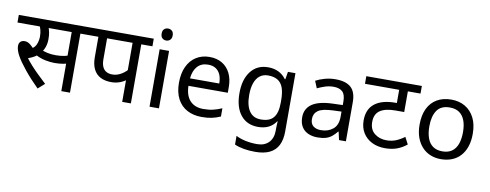

<svg xmlns="http://www.w3.org/2000/svg" viewBox="-75 -1131 4501 1764"><g transform="rotate(10 2175.5 -248.5)"><path d="M287 14Q212 -60 154.5 -131Q97 -202 70 -251Q56 -277 49 -299Q42 -321 42 -340Q42 -366 56.5 -380Q71 -394 96 -394Q122 -394 146.5 -375.5Q171 -357 195 -326L148 -331Q193 -345 209.5 -382Q226 -419 226 -460Q226 -495 218.5 -522Q211 -549 202 -564L243 -551H0V-622H417V-551H251L285 -566Q296 -542 301.5 -513.5Q307 -485 307 -450Q307 -410 295.5 -376.5Q284 -343 261 -317L257 -310Q239 -289 213 -273Q187 -257 147 -243L145 -254Q170 -220 201 -185.5Q232 -151 269 -115Q306 -79 348 -40ZM400 -244Q359 -244 312 -253.5Q265 -263 221 -287L248 -347Q289 -330 323.5 -323Q358 -316 399 -316Q440 -316 477.5 -323.5Q515 -331 553 -348V-272Q518 -257 479.5 -250.5Q441 -244 400 -244ZM506 0V-551H396V-622H690V-551H587V0Z M1155 -551V0H1074V-244L1093 -217Q1068 -193 1028.5 -177Q989 -161 942 -161Q883 -161 841 -183Q799 -205 777 -249.5Q755 -294 755 -360V-551H676V-622H1259V-551ZM1074 -551H836V-357Q836 -314 848 -286.5Q860 -259 883.5 -245.5Q907 -232 940 -232Q984 -232 1024.5 -256.5Q1065 -281 1090 -315L1074 -263Z M1417 -536V0H1329V-536ZM1374 -737Q1394 -737 1409.5 -723.5Q1425 -710 1425 -681Q1425 -653 1409.5 -639Q1394 -625 1374 -625Q1352 -625 1337 -639Q1322 -653 1322 -681Q1322 -710 1337 -723.5Q1352 -737 1374 -737Z M1794 -546Q1863 -546 1912.5 -516Q1962 -486 1988.5 -431.5Q2015 -377 2015 -304V-251H1648Q1650 -160 1694.5 -112.5Q1739 -65 1819 -65Q1870 -65 1909.5 -74.5Q1949 -84 1991 -102V-25Q1950 -7 1910 1.5Q1870 10 1815 10Q1739 10 1680.5 -21Q1622 -52 1589.5 -113.5Q1557 -175 1557 -264Q1557 -352 1586.5 -415Q1616 -478 1669.5 -512Q1723 -546 1794 -546ZM1793 -474Q1730 -474 1693.5 -433.5Q1657 -393 1650 -321H1923Q1923 -367 1909 -401Q1895 -435 1866.5 -454.5Q1838 -474 1793 -474Z M2341 -546Q2394 -546 2436.5 -526Q2479 -506 2509 -465H2514L2526 -536H2596V9Q2596 85 2570 136.5Q2544 188 2491 214Q2438 240 2356 240Q2298 240 2249.5 231.5Q2201 223 2163 206V125Q2201 145 2252 156Q2303 167 2361 167Q2430 167 2469.5 126.5Q2509 86 2509 16V-5Q2509 -17 2510 -39.5Q2511 -62 2512 -71H2508Q2480 -30 2438.5 -10Q2397 10 2342 10Q2238 10 2179.5 -63Q2121 -136 2121 -267Q2121 -395 2179.5 -470.5Q2238 -546 2341 -546ZM2353 -472Q2308 -472 2276.5 -448Q2245 -424 2228.5 -378Q2212 -332 2212 -266Q2212 -167 2248.5 -114.5Q2285 -62 2355 -62Q2396 -62 2425 -72.5Q2454 -83 2473 -105.5Q2492 -128 2501 -163Q2510 -198 2510 -246V-267Q2510 -340 2493.5 -385Q2477 -430 2442 -451Q2407 -472 2353 -472Z M2969 -545Q3067 -545 3114 -502Q3161 -459 3161 -365V0H3097L3080 -76H3076Q3053 -47 3028.5 -27.5Q3004 -8 2972.5 1Q2941 10 2896 10Q2848 10 2809.5 -7Q2771 -24 2749 -59.5Q2727 -95 2727 -149Q2727 -229 2790 -272.5Q2853 -316 2984 -320L3075 -323V-355Q3075 -422 3046 -448Q3017 -474 2964 -474Q2922 -474 2884 -461.5Q2846 -449 2813 -433L2786 -499Q2821 -518 2869 -531.5Q2917 -545 2969 -545ZM2995 -259Q2895 -255 2856.5 -227Q2818 -199 2818 -148Q2818 -103 2845.5 -82Q2873 -61 2916 -61Q2984 -61 3029 -98.5Q3074 -136 3074 -214V-262Z M3760 -551H3642V-358H3559Q3467 -358 3417.5 -325Q3368 -292 3368 -217Q3368 -147 3414 -110.5Q3460 -74 3525 -74Q3572 -74 3610.5 -89Q3649 -104 3692 -135L3726 -70Q3686 -37 3637.5 -18.5Q3589 0 3524 0Q3455 0 3402 -26.5Q3349 -53 3318.5 -102Q3288 -151 3288 -218Q3288 -323 3355.5 -375.5Q3423 -428 3548 -428H3590L3561 -404V-551H3242V-622H3760Z M4297 -269Q4297 -202 4279.5 -150.5Q4262 -99 4229.5 -63Q4197 -27 4150.5 -8.5Q4104 10 4047 10Q3994 10 3949 -8.5Q3904 -27 3871 -63Q3838 -99 3819.5 -150.5Q3801 -202 3801 -269Q3801 -358 3831 -419.5Q3861 -481 3917 -513.5Q3973 -546 4050 -546Q4123 -546 4178.5 -513.5Q4234 -481 4265.5 -419.5Q4297 -358 4297 -269ZM3892 -269Q3892 -206 3908.5 -159.5Q3925 -113 3960 -88Q3995 -63 4049 -63Q4103 -63 4138 -88Q4173 -113 4189.5 -159.5Q4206 -206 4206 -269Q4206 -333 4189 -378Q4172 -423 4137.5 -447.5Q4103 -472 4048 -472Q3966 -472 3929 -418Q3892 -364 3892 -269Z"/></g></svg>

Font: lhindi85
Style: Book
Weight: 400
Designer: Jelle Bosma - Monotype Design Team
Foundry: Monotype Imaging Inc.
Version: Version 2.003